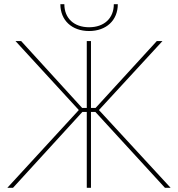

<svg xmlns="http://www.w3.org/2000/svg" viewBox="-20 -896 849 916"><path d="M268 -876C268 -799 323 -748 405 -748C487 -748 542 -799 542 -876H523C523 -809 477 -766 405 -766C333 -766 287 -809 287 -876ZM394 0H414V-362H435L767 0H794L452 -371L755 -700H728L436 -381H414V-700H394V-381H372L81 -700H54L356 -371L15 0H42L373 -362H394Z"/></svg>

Font: Fixel Text Thin
Style: Regular
Weight: 100
Width: 4
Designer: AlfaBravo + MacPaw
Foundry: Kyrylo Tkachov, Marchela Mozhyna, Serhii Makarenko, Maria Weinstein, Zakhar Kryvoshyya
Version: Version 1.211